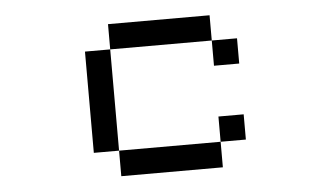

<svg xmlns="http://www.w3.org/2000/svg" viewBox="-42 -506 1083 629"><g transform="rotate(-5 500.0 -192.0)"><path d="M250 -26.4V-359.4H333V-442.4H667V-359.4H750V-276.4H667V-359.4H333V-26.4H667V-109.4H750V-26.4H667V57.6H333V-26.4Z"/></g></svg>

Font: KH Dot Kodenmachou 12
Style: Regular
Weight: 400
Designer: Original version for X68000 by Keitarou Hiraki (http://hp.vector.co.jp/authors/VA000874/) / TrueType conversion by Homem
Version: Version 1.00.20150527